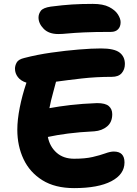

<svg xmlns="http://www.w3.org/2000/svg" viewBox="-20 -960 704 987"><path d="M361 7Q263 7 198 -33.5Q133 -74 101 -142Q69 -210 69 -293Q69 -344 81.5 -407Q94 -470 115 -532Q115 -534 116 -535Q87 -544 72 -563.5Q57 -583 57 -607Q57 -623 66 -639Q75 -655 105 -662Q170 -679 244 -689.5Q318 -700 385.5 -705.5Q453 -711 499 -711Q567 -711 594.5 -690Q622 -669 622 -631Q622 -603 605.5 -584Q589 -565 555 -565Q474 -565 399.5 -556.5Q325 -548 268 -540Q262 -515 252 -480Q242 -445 234 -404Q282 -413 342 -420Q402 -427 479 -430Q522 -430 539.5 -414.5Q557 -399 557 -373Q557 -332 530.5 -310Q504 -288 465 -285Q387 -281 329.5 -273.5Q272 -266 226 -256Q236 -206 271 -175Q306 -144 361 -144Q418 -144 456.5 -153Q495 -162 521 -171.5Q547 -181 565 -181Q620 -181 620 -125Q620 -64 552.5 -28.5Q485 7 361 7ZM280 -785Q231 -785 204.5 -812Q178 -839 178 -870Q178 -888 189.5 -904Q201 -920 241 -926Q303 -934 350.5 -937Q398 -940 457 -940Q510 -940 541 -924Q572 -908 586 -886Q600 -864 600 -846Q600 -823 587 -809.5Q574 -796 550 -796Q465 -796 412.5 -793.5Q360 -791 329.5 -788Q299 -785 280 -785Z"/></svg>

Font: Shantell Sans Normal
Style: Bold
Weight: 700
Designer: Stephen Nixon, Anya Danilova, Shantell Martin
Foundry: Arrow Type
Version: Version 1.009;[a7da0bfa3]